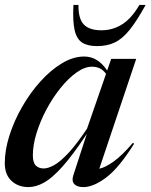

<svg xmlns="http://www.w3.org/2000/svg" viewBox="-20 -752 614 783"><path d="M279 -37 334 -206Q276.5 -119 234.2 -72Q192 -25 159 -7Q126 11 96 11Q54 11 26.8 -14.5Q-0.5 -40 -0.5 -86.5Q-0.5 -140.5 18.8 -200.5Q38 -260.5 70.8 -317.2Q103.5 -374 145.2 -420.2Q187 -466.5 232.8 -494Q278.5 -521.5 323.5 -521.5Q379 -521.5 417 -464.5L433.5 -512H535.5L385 -64Q408.5 -68.5 443 -93Q477.5 -117.5 522 -169.5L527 -166Q465.5 -67.5 413.2 -28.2Q361 11 320 11Q293.5 11 282.5 -2Q271.5 -15 279 -37ZM114 -119Q114 -89 126 -77Q138 -65 158.5 -65Q176.5 -65 201.5 -79Q226.5 -93 259.5 -128.5Q292.5 -164 335 -227.5L412.5 -451Q400.5 -467 386.5 -473.5Q372.5 -480 355.5 -480Q325 -480 291.8 -456.2Q258.5 -432.5 226.8 -393Q195 -353.5 169.5 -305.8Q144 -258 129 -209.2Q114 -160.5 114 -119ZM394 -628.5Q440 -628.5 478.5 -653Q517 -677.5 548.5 -732H574Q538 -666.5 508.5 -630Q479 -593.5 448 -578.8Q417 -564 376 -564Q337 -564 314.8 -578.5Q292.5 -593 284.2 -629.8Q276 -666.5 279.5 -732H300Q299 -677 321.2 -652.8Q343.5 -628.5 394 -628.5Z"/></svg>

Font: Newsreader Display Medium
Style: Italic
Weight: 500
Italic angle: -17°
Designer: Hugues Gentile
Foundry: Production Type
Version: Version 1.001